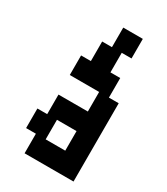

<svg xmlns="http://www.w3.org/2000/svg" viewBox="-213 -1094 925 1062"><g transform="rotate(30 250.0 -562.5)"><path d="M125 -250H62.5V-375H125V-500H312.5V-625H125V-750H187.5V-875H250V-1000H375V-875H312.5V-750H375V-625H437.5V-125H125ZM187.5 -250H312.5V-375H187.5Z"/></g></svg>

Font: Amiga Topaz Unicode Rus
Style: Regular
Weight: 400
Designer: dMG of Trueschool and Divine Stylers
Foundry: dMG of Trueschool and Divine Stylers
Version: Version 1.1